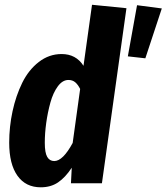

<svg xmlns="http://www.w3.org/2000/svg" viewBox="-20 -777 706 814"><path d="M370.1 -756.8 516.1 -742.2 412.1 0H280.8L284.2 -65.9Q256.8 -24.4 226.1 -3.7Q195.3 17.1 152.8 17.1Q88.9 17.1 54 -32Q19 -81.1 19 -171.9Q19 -239.7 33.2 -305.4Q47.4 -371.1 74.2 -425.8Q101.1 -480.5 144.5 -514.2Q188 -547.9 241.2 -547.9Q302.2 -547.9 334 -498ZM561 -754.9 666 -741.2 596.2 -529.8 522 -538.1ZM270 -438Q245.1 -438 225.1 -410.9Q205.1 -383.8 193.6 -342Q182.1 -300.3 176 -256.1Q169.9 -211.9 169.9 -171.9Q169.9 -129.4 180.2 -111.8Q190.4 -94.2 210 -94.2Q246.6 -94.2 288.1 -170.9L319.8 -399.9Q310.1 -418.9 298.6 -428.5Q287.1 -438 270 -438Z"/></svg>

Font: Fira Sans Compressed
Style: Bold Italic
Weight: 700
Width: 3
Italic angle: -8°
Designer: Carrois Corporate & Edenspiekermann AG
Foundry: Carrois Corporate GbR & Edenspiekermann AG
Version: Version 4.203;PS 004.203;hotconv 1.0.88;makeotf.lib2.5.64775